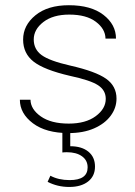

<svg xmlns="http://www.w3.org/2000/svg" viewBox="-20 -515 527 750"><path d="M249 -494.6Q335.4 -494.6 384.3 -456.8Q433.1 -418.9 433.1 -364.3H392.1Q391.6 -401.9 354.5 -429.9Q317.4 -458 250.5 -458Q187 -458 149.4 -429Q111.8 -399.9 111.8 -360.8Q111.8 -322.3 142.6 -299.8Q173.3 -277.3 254.4 -258.8Q353.5 -236.3 394.3 -207.5Q435.1 -178.7 435.1 -129.9Q435.1 -93.3 412.1 -62.5Q389.2 -31.7 347.2 -13.4Q305.2 4.9 248 4.9Q159.7 4.9 108.6 -33.4Q57.6 -71.8 57.6 -125.5H99.1Q99.6 -88.4 139.4 -60.3Q179.2 -32.2 248.5 -32.2Q314.9 -32.2 354 -61.3Q393.1 -90.3 393.1 -128.9Q393.1 -162.6 363 -182.1Q333 -201.7 252.9 -218.8Q152.3 -242.2 111.3 -274.2Q70.3 -306.2 70.3 -360.4Q70.3 -416 118.4 -455.3Q166.5 -494.6 249 -494.6ZM351.1 135.7Q351.1 172.9 324 194.1Q296.9 215.3 250.5 215.3Q204.6 215.3 166 195.3L176.8 171.4Q208.5 188.5 252 188.5Q322.3 188.5 322.3 138.7Q322.3 111.3 300.3 95.5Q278.3 79.6 241.2 79.6Q237.3 79.6 232.7 79.8Q228 80.1 223.6 80.6V-0.5H254.4V56.2Q299.3 56.2 325.2 77.4Q351.1 98.6 351.1 135.7Z"/></svg>

Font: Estedad-FD ExtraLight
Style: Regular
Weight: 200
Designer: Amin Abedi
Version: Version 7.3